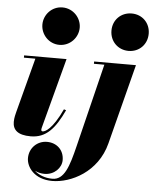

<svg xmlns="http://www.w3.org/2000/svg" viewBox="-65 -813 903 1127"><g transform="rotate(5 387.0 -250.0)"><path d="M148 -650C148 -592 194.5 -539.5 257.5 -539.5C320.5 -539.5 368 -592 368 -650C368 -708 320.5 -760 257.5 -760C194.5 -760 148 -708 148 -650ZM555 -650C555 -587 602 -539.5 665 -539.5C728 -539.5 774.5 -587 774.5 -650C774.5 -713 728 -760 665 -760C602 -760 555 -713 555 -650ZM330.5 -160.5 317.5 -165C260 -41.5 217.5 -25 204 -25C198.5 -25 195.5 -28.5 195.5 -34.5C195.5 -40 197 -45.5 198.5 -51L307 -460H57V-446.5H124.5L40 -125C37.5 -114 30.5 -91 30.5 -66C30.5 -19.5 59.5 10 136.5 10C226.5 10 278.5 -49 330.5 -160.5ZM716 -460H469.5V-446.5H531L410.5 43.5C380.5 166 355 247 285 247C240.5 247 204 231.5 179.5 209C196 217.5 216 222.5 236 222.5C294.5 222.5 336 178.5 336 133C336 73 292.5 34 235.5 34C179.5 34 132 77.5 132 138.5C132 190 178.5 260 285 260C395 260 551 184 595 11.5Z"/></g></svg>

Font: Bodoni* 16pt Fatface
Style: Italic
Weight: 900
Italic angle: -13°
Version: Version 2.3